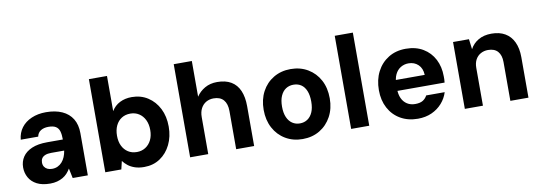

<svg xmlns="http://www.w3.org/2000/svg" viewBox="-56 -1085 4115 1462"><g transform="rotate(-10 2001.0 -354.0)"><path d="M237 12Q175 12 134.5 -9Q94 -30 74 -66Q54 -102 54 -144Q54 -190 77.5 -225.5Q101 -261 148.5 -281.5Q196 -302 268 -302H389Q389 -341 381.5 -366Q374 -391 354 -403.5Q334 -416 297 -416Q261 -416 237.5 -401Q214 -386 208 -356H73Q78 -409 107 -447.5Q136 -486 185.5 -507.5Q235 -529 298 -529Q370 -529 422 -505.5Q474 -482 501.5 -437Q529 -392 529 -326V0H412L396 -76Q385 -57 370 -40.5Q355 -24 335 -12.5Q315 -1 290.5 5.5Q266 12 237 12ZM271 -96Q294 -96 313.5 -105Q333 -114 347.5 -130.5Q362 -147 371 -168.5Q380 -190 384 -215V-217H284Q256 -217 237.5 -209.5Q219 -202 210.5 -188.5Q202 -175 202 -157Q202 -137 211 -123.5Q220 -110 235 -103Q250 -96 271 -96Z M964 12Q923 12 892 1.5Q861 -9 839.5 -26Q818 -43 803 -63L788 0H664V-720H804V-448Q828 -488 868.5 -508.5Q909 -529 961 -529Q1031 -529 1085 -494Q1139 -459 1169.5 -398.5Q1200 -338 1200 -259Q1200 -182 1170 -120.5Q1140 -59 1087 -23.5Q1034 12 964 12ZM929 -110Q966 -110 995 -128.5Q1024 -147 1040.5 -180Q1057 -213 1057 -258Q1057 -303 1040.5 -336.5Q1024 -370 995 -388.5Q966 -407 929 -407Q890 -407 861 -388.5Q832 -370 816 -336.5Q800 -303 800 -258Q800 -213 816 -180Q832 -147 861 -128.5Q890 -110 929 -110Z M1320 0V-720H1460V-444Q1485 -482 1526 -505.5Q1567 -529 1621 -529Q1686 -529 1729 -503.5Q1772 -478 1793.5 -428.5Q1815 -379 1815 -308V0H1676V-295Q1676 -351 1650 -381Q1624 -411 1573 -411Q1541 -411 1515.5 -396.5Q1490 -382 1475 -354Q1460 -326 1460 -286V0Z M2189 12Q2115 12 2057 -22.5Q1999 -57 1966.5 -118Q1934 -179 1934 -258Q1934 -338 1966.5 -399Q1999 -460 2057 -494.5Q2115 -529 2189 -529Q2264 -529 2322 -494.5Q2380 -460 2412.5 -399.5Q2445 -339 2445 -258Q2445 -179 2412 -118Q2379 -57 2321.5 -22.5Q2264 12 2189 12ZM2189 -109Q2222 -109 2247.5 -126Q2273 -143 2287.5 -176Q2302 -209 2302 -258Q2302 -308 2288 -341.5Q2274 -375 2249 -391.5Q2224 -408 2190 -408Q2157 -408 2131.5 -391.5Q2106 -375 2091 -341.5Q2076 -308 2076 -258Q2076 -209 2090.5 -176Q2105 -143 2130.5 -126Q2156 -109 2189 -109Z M2565 0V-720H2705V0Z M3080 12Q3004 12 2946 -21.5Q2888 -55 2856 -115Q2824 -175 2824 -253Q2824 -334 2856 -396Q2888 -458 2945.5 -493.5Q3003 -529 3080 -529Q3157 -529 3213 -495.5Q3269 -462 3299 -404Q3329 -346 3329 -272Q3329 -262 3329 -249.5Q3329 -237 3327 -224H2923V-308H3188Q3186 -359 3156 -387.5Q3126 -416 3081 -416Q3048 -416 3020.5 -399.5Q2993 -383 2977.5 -350.5Q2962 -318 2962 -268V-239Q2962 -197 2976 -166.5Q2990 -136 3016.5 -119Q3043 -102 3079 -102Q3117 -102 3138.5 -115.5Q3160 -129 3172 -152H3315Q3301 -106 3268 -68.5Q3235 -31 3187.5 -9.5Q3140 12 3080 12Z M3444 0V-517H3567L3577 -438Q3599 -480 3641 -504.5Q3683 -529 3742 -529Q3804 -529 3847 -504Q3890 -479 3913 -430.5Q3936 -382 3936 -313V0H3796V-300Q3796 -353 3770.5 -382Q3745 -411 3695 -411Q3664 -411 3638.5 -397Q3613 -383 3598.5 -356.5Q3584 -330 3584 -292V0Z"/></g></svg>

Font: DM Sans 11pt ExtraBold
Style: Regular
Weight: 800
Version: Version 4.004;gftools[0.9.30]